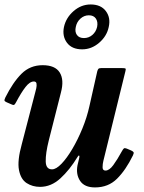

<svg xmlns="http://www.w3.org/2000/svg" viewBox="-23 -825 647 860"><path d="M1 -388.5Q35 -456.5 73.5 -494.8Q112 -533 168 -533Q224 -533 244.5 -500.2Q265 -467.5 250 -411L195.5 -196Q181 -138 181.8 -102.2Q182.5 -66.5 210 -66.5Q228.5 -66.5 252.5 -91.5Q276.5 -116.5 301 -158Q325.5 -199.5 346 -249.5Q366.5 -299.5 377.5 -349.5L412.5 -505Q414.5 -512.5 417.5 -516.2Q420.5 -520 429.5 -520H524.5Q536 -520 538.8 -518.2Q541.5 -516.5 539 -507L440 -104.5Q436.5 -90.5 436.5 -75.8Q436.5 -61 449.5 -61Q466.5 -61 484.5 -85.5Q502.5 -110 523.5 -148.5Q528.5 -157.5 532 -160.2Q535.5 -163 544.5 -159.5L564.5 -151Q573 -147 575.2 -143.2Q577.5 -139.5 572.5 -129Q540.5 -63.5 501.2 -24.5Q462 14.5 402.5 14.5Q355.5 14.5 336 -14.5Q316.5 -43.5 324 -84L332 -118Q334 -127.5 331 -128.2Q328 -129 324 -121.5Q289 -64 247.5 -26Q206 12 156.5 12Q122.5 12 96.2 -5Q70 -22 62 -63.5Q54 -105 74.5 -179L134.5 -410Q137 -418 139.5 -429.8Q142 -441.5 140.5 -450.8Q139 -460 128.5 -460Q110.5 -460 91.2 -435.2Q72 -410.5 49.5 -368Q45 -359.5 41.5 -356.2Q38 -353 28.5 -357.5L6.5 -367Q-2.5 -371 -3 -375Q-3.5 -379 1 -388.5ZM345 -604Q299 -604 277 -633.5Q255 -663 263.5 -704Q272.5 -745.5 306.5 -775.2Q340.5 -805 383 -805Q429 -805 451.2 -775.2Q473.5 -745.5 464 -704Q455.5 -663 421.2 -633.5Q387 -604 345 -604ZM353 -654.5Q374.5 -654.5 390.8 -668.5Q407 -682.5 412 -704.5Q416.5 -727 406.5 -741.8Q396.5 -756.5 375 -756.5Q354 -756.5 337.5 -741.8Q321 -727 316.5 -704.5Q311.5 -682.5 321.5 -668.5Q331.5 -654.5 353 -654.5Z"/></svg>

Font: Besley* Narrow Semi
Style: Italic
Weight: 600
Width: 4
Italic angle: -13°
Designer: Owen Earl
Foundry: indestructible type*
Version: Version 3.000; ttfautohint (v1.8.3)